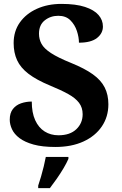

<svg xmlns="http://www.w3.org/2000/svg" viewBox="-20 -744 626 985"><path d="M264 10Q197 10 152 -2.5Q107 -15 80 -35.5Q53 -56 41.5 -81Q30 -106 30 -130Q30 -164 46 -184.5Q62 -205 88 -214Q114 -223 143 -223Q143 -166 160.5 -127.5Q178 -89 209 -69.5Q240 -50 280 -50Q339 -50 371.5 -81Q404 -112 404 -158Q404 -192 385.5 -216.5Q367 -241 330 -261.5Q293 -282 237 -305Q167 -334 126 -365.5Q85 -397 67.5 -435.5Q50 -474 50 -523Q50 -584 82 -629Q114 -674 169.5 -699Q225 -724 295 -724Q369 -724 416 -708.5Q463 -693 485.5 -667Q508 -641 508 -608Q508 -573 477.5 -549Q447 -525 385 -525Q385 -553 374.5 -585Q364 -617 341 -640Q318 -663 279 -663Q239 -663 209.5 -639.5Q180 -616 180 -571Q180 -543 193 -519Q206 -495 242 -471.5Q278 -448 345 -421Q414 -393 456 -363Q498 -333 517 -295.5Q536 -258 536 -209Q536 -145 502.5 -95.5Q469 -46 408 -18Q347 10 264 10ZM176 208Q183 188 190.5 162Q198 136 204.5 109.5Q211 83 215 61H331V71Q322 92 306 119Q290 146 271.5 172.5Q253 199 236 221H176Z"/></svg>

Font: Noto Serif Armenian
Style: Bold
Weight: 700
Version: Version 2.007